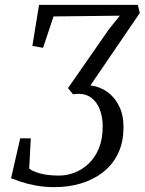

<svg xmlns="http://www.w3.org/2000/svg" viewBox="-20 -763 594 789"><path d="M204.5 6Q163 6 127.8 -0.5Q92.5 -7 66.5 -15.8Q40.5 -24.5 25.5 -30.5L63 -194.5H106.5L100 -70Q114.5 -58.5 145.8 -50Q177 -41.5 222 -41.5Q255 -41.5 286.8 -53.8Q318.5 -66 344.8 -91Q371 -116 386.5 -154Q402 -192 402 -244Q402 -280.5 391 -310.8Q380 -341 357.8 -359.2Q335.5 -377.5 301.5 -377.5Q298.5 -377.5 292.5 -377Q286.5 -376.5 280 -375.5L259.5 -401L428.5 -644L472.5 -698.5L200 -695.5L157 -566.5L113 -574.5L140.5 -743H546.5L554.5 -709.5L351.5 -412Q389.5 -407.5 420 -386Q450.5 -364.5 469 -328Q487.5 -291.5 487.5 -240.5Q487.5 -178.5 465 -132Q442.5 -85.5 403 -55Q363.5 -24.5 312.5 -9.2Q261.5 6 204.5 6Z"/></svg>

Font: Merriweather 24pt SemiCondensed Light
Style: Italic
Weight: 300
Width: 4
Italic angle: -7.8°
Designer: Eben Sorkin
Foundry: Eben Sorkin
Version: Version 2.101